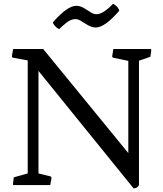

<svg xmlns="http://www.w3.org/2000/svg" viewBox="-20 -991 873 1028"><path d="M53.7 -41.5 128.4 -62.5V-667.5L46.9 -682.6L43.5 -689L50.3 -728.5H211.4L667 -171.4V-665L583.5 -682.6L580.6 -689L586.9 -728.5H787.6L790 -724.1L785.2 -687L724.1 -666V0Q715.3 17.6 695.3 17.6L186 -611.3V-62.5L252.4 -45.9L255.9 -39.1L249 0H51.3L49.3 -4.4ZM497.6 -915Q531.7 -915 585.4 -970.7Q604.5 -960.4 611.3 -949.2Q618.2 -938 618.7 -933.6Q541 -843.8 493.2 -843.8Q470.2 -843.8 445.8 -859.1Q421.4 -874.5 408.9 -881.6Q396.5 -888.7 382.8 -888.7Q360.4 -888.7 335.4 -869.1Q310.5 -849.6 296.9 -835Q279.3 -842.8 267.1 -861.8Q263.7 -867.2 263.2 -871.6Q340.8 -960 388.2 -960Q411.1 -960 434.6 -944.6Q458 -929.2 470.7 -922.1Q483.4 -915 497.6 -915Z"/></svg>

Font: Trykker
Style: Regular
Weight: 400
Designer: Magnus Gaarde
Foundry: Magnus Gaarde
Version: Version 1.001